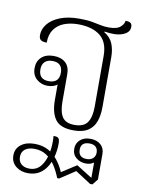

<svg xmlns="http://www.w3.org/2000/svg" viewBox="-92 -645 720 970"><g transform="rotate(10 267.5 -160.0)"><path d="M309 9Q242 9 216 -25.5Q190 -60 190 -126V-208L191 -207Q184 -199 170 -194.5Q156 -190 141 -190Q108 -190 84.5 -210.5Q61 -231 61 -267Q61 -302 83.5 -323Q106 -344 146 -344Q184 -344 206.5 -324Q229 -304 229 -265V-125Q229 -72 246.5 -45.5Q264 -19 309 -19Q357 -19 375.5 -47Q394 -75 394 -127V-388Q394 -459 353 -491Q312 -523 240 -523Q201 -523 169 -511Q137 -499 118 -472.5Q99 -446 99 -404Q78 -404 68.5 -411Q59 -418 59 -436Q59 -467 80.5 -493.5Q102 -520 142.5 -536Q183 -552 240 -552Q280 -552 305.5 -547.5Q331 -543 351 -538.5Q371 -534 394 -534Q437 -534 454.5 -550.5Q472 -567 472 -582Q488 -582 497 -577Q506 -572 506 -556Q506 -527 470 -513.5Q434 -500 378 -510L376 -507Q409 -487 421 -456.5Q433 -426 433 -389V-134Q433 -88 421 -56.5Q409 -25 382 -8Q355 9 309 9ZM120 262Q83 262 57.5 241.5Q32 221 32 186Q32 151 58.5 130.5Q85 110 128 110Q168 110 197 125.5Q226 141 247.5 168Q269 195 283 228L359 179L437 228H440V153L437 152Q430 158 420 160.5Q410 163 400 163Q371 163 350 146Q329 129 329 99Q329 72 348.5 54Q368 36 401 36Q434 36 454 53.5Q474 71 474 101V232L451 261H439L359 209L280 261H270Q257 227 238.5 198.5Q220 170 193.5 152.5Q167 135 131 135Q101 135 83.5 148.5Q66 162 66 187Q66 212 82 225Q98 238 123 238Q159 238 180.5 211.5Q202 185 210.5 142.5Q219 100 215 54Q230 54 236 57Q242 60 244.5 67.5Q247 75 247 88Q247 122 239 153.5Q231 185 215.5 209.5Q200 234 176.5 248Q153 262 120 262ZM400 140Q420 140 432 129Q444 118 444 100Q444 80 432.5 70Q421 60 401 60Q357 60 357 99Q357 140 400 140ZM143 -214Q196 -214 196 -266Q196 -318 144 -318Q119 -318 105 -304.5Q91 -291 91 -266Q91 -214 143 -214Z"/></g></svg>

Font: Noto Serif Thai ExtraLight
Style: Regular
Weight: 250
Version: Version 2.001